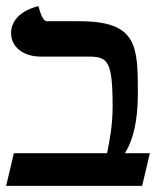

<svg xmlns="http://www.w3.org/2000/svg" viewBox="-20 -604 508 624"><path d="M238 -535H132C121 -535 111 -559 105 -584C105 -584 16 -567 16 -496C16 -453 53 -420 114 -420H267C330 -420 346 -408 346 -257C346 -196 336 -146 328 -106H25L0 0H442L467 -106H386C424 -167 428 -251 428 -302C428 -455 426 -535 238 -535Z"/></svg>

Font: Libertinus Serif Semibold
Style: Regular
Weight: 600
Designer: Philipp H. Poll, Khaled Hosny
Foundry: Caleb Maclennan
Version: Version 7.050;RELEASE